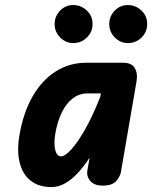

<svg xmlns="http://www.w3.org/2000/svg" viewBox="-20 -756 620 782"><path d="M190 6Q138 6 104.8 -20.2Q71.5 -46.5 59.8 -95.2Q48 -144 60 -210.5Q76 -299.5 113.5 -364.5Q151 -429.5 206.8 -465Q262.5 -500.5 332 -500.5H481.5Q516 -500.5 529 -478.8Q542 -457 535.5 -421L472 -52.5Q469 -37 453 -18.5Q437 0 398 0Q364 0 347.8 -19Q331.5 -38 336 -62.5L345 -114Q319.5 -74.5 293.5 -47.8Q267.5 -21 241.8 -7.5Q216 6 190 6ZM205 -210.5Q198.5 -169.5 205.2 -144.2Q212 -119 229 -119Q244 -119 269.5 -146.5Q295 -174 326 -228Q357 -282 388 -361L391 -375.5H336Q302.5 -375.5 276 -355Q249.5 -334.5 231.5 -297.5Q213.5 -260.5 205 -210.5ZM501 -580.5Q470.5 -580.5 447.8 -603.2Q425 -626 425 -658Q425 -689.5 447 -712.5Q469 -735.5 501 -735.5Q532 -735.5 555.8 -713.5Q579.5 -691.5 579.5 -658Q579.5 -626 556.5 -603.2Q533.5 -580.5 501 -580.5ZM278.5 -580.5Q248 -580.5 225.2 -603.2Q202.5 -626 202.5 -658Q202.5 -689.5 224.5 -712.5Q246.5 -735.5 278.5 -735.5Q309.5 -735.5 333.2 -713.5Q357 -691.5 357 -658Q357 -626 333.8 -603.2Q310.5 -580.5 278.5 -580.5Z"/></svg>

Font: Edu VIC WA NT Hand
Style: Regular
Weight: 400
Designer: Tina and Corey Anderson, Eben Sorkin, Mirko Velimirovic
Foundry: Google for Education
Version: Version 1.000